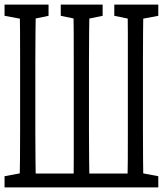

<svg xmlns="http://www.w3.org/2000/svg" viewBox="-41 -757 728 844"><path d="M44.9 66.9Q46.4 4.4 46.9 -57.4Q47.4 -119.1 47.4 -181.6Q47.4 -244.1 47.4 -305.2V-364.3Q47.4 -427.7 47.4 -490.2Q47.4 -552.7 47.1 -614.7Q46.9 -676.8 44.9 -736.8H116.7Q115.7 -675.8 115 -613.3Q114.3 -550.8 114.3 -488.3Q114.3 -425.8 114.3 -364.3V-305.2Q114.3 -242.7 114.3 -179.7Q114.3 -116.7 115 -55.4Q115.7 5.9 116.7 66.9ZM281.7 66.9Q283.2 5.9 283.2 -55.4Q283.2 -116.7 283.2 -179.7Q283.2 -242.7 283.2 -305.2V-364.3Q283.2 -426.8 283.2 -488.8Q283.2 -550.8 283 -613.3Q282.7 -675.8 281.7 -736.8H352.5Q351.6 -676.8 350.8 -614.7Q350.1 -552.7 350.1 -490.2Q350.1 -427.7 350.1 -364.3V-305.2Q350.1 -244.1 350.1 -181.6Q350.1 -119.1 350.8 -57.1Q351.6 4.9 352.5 66.9ZM519 66.9Q520.5 5.9 520.8 -55.4Q521 -116.7 521 -179.7Q521 -242.7 521 -305.2V-364.3Q521 -426.8 521 -488.8Q521 -550.8 521 -613.3Q521 -675.8 519 -736.8H589.4Q588.4 -676.8 587.9 -614.7Q587.4 -552.7 587.4 -490.2Q587.4 -427.7 587.4 -364.3V-305.2Q587.4 -244.1 587.4 -181.6Q587.4 -119.1 587.9 -57.1Q588.4 4.9 589.4 66.9ZM-21 -687.5V-736.8H172.4V-687.5L87.4 -669.9H73.2ZM226.1 -687.5V-736.8H410.2V-687.5L325.2 -669.9H311ZM461.4 -687.5V-736.8H654.8V-687.5L561 -669.9H546.9ZM-21 66.9V17.6L73.2 0H81.1V66.9ZM554.2 66.9V0H561L654.8 17.6V66.9ZM81.1 66.9V5.9H554.2V66.9Z"/></svg>

Font: Scarab Serif
Style: Condensed
Weight: 400
Designer: John Roberts
Foundry: Scarab
Version: 1.0